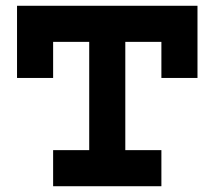

<svg xmlns="http://www.w3.org/2000/svg" viewBox="-20 -645 744 665"><path d="M39 -625H664V-375H539V-500H414V-125H539V0H164V-125H289V-500H164V-375H39Z"/></svg>

Font: Eyechart
Style: Regular
Weight: 400
Designer: Peter Wiegel
Foundry: Peter Wiegel
Version: Version 1.000